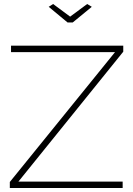

<svg xmlns="http://www.w3.org/2000/svg" viewBox="-20 -938 665 958"><path d="M223 -904 245 -918 330 -855 415 -918 438 -904 343 -826H317ZM29 0V-30L554 -678H35V-710H595V-680L72 -32H592V0Z"/></svg>

Font: Raleway
Style: ExtraLight
Weight: 200
Designer: Matt McInerney, Pablo Impallari, Rodrigo Fuenzalida
Foundry: Matt McInerney, Pablo Impallari, Rodrigo Fuenzalida
Version: Version 2.001